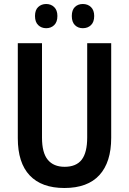

<svg xmlns="http://www.w3.org/2000/svg" viewBox="-20 -930 645 960"><path d="M536 -241Q536 -119 477 -54.5Q418 10 302 10Q188 10 128.5 -53Q69 -116 69 -239V-714H190V-242Q190 -166 219 -131Q248 -96 303 -96Q361 -96 388.5 -131.5Q416 -167 416 -243V-714H536ZM155 -850Q155 -880 171 -895Q187 -910 211 -910Q235 -910 251 -894.5Q267 -879 267 -850Q267 -820 251 -804.5Q235 -789 211 -789Q187 -789 171 -804.5Q155 -820 155 -850ZM339 -850Q339 -880 354.5 -895Q370 -910 394 -910Q419 -910 435 -894.5Q451 -879 451 -850Q451 -820 435 -804.5Q419 -789 394 -789Q370 -789 354.5 -804.5Q339 -820 339 -850Z"/></svg>

Font: Noto Sans Georgian Condensed SemiBold
Style: Regular
Weight: 600
Width: 3
Designer: Monotype Design Team, Akaki Razmadze
Foundry: Google LLC
Version: Version 2.005; ttfautohint (v1.8.4.7-5d5b)